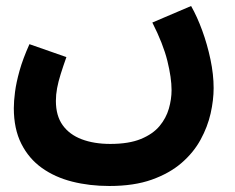

<svg xmlns="http://www.w3.org/2000/svg" viewBox="-20 -388 781 639"><path d="M26 -28Q26 -51 30 -82Q34 -113 45 -152.5Q56 -192 78 -241L201 -198Q190 -167 182 -141.5Q174 -116 170 -94.5Q166 -73 166 -52Q166 -3 188.5 28.5Q211 60 252 75.5Q293 91 347 91Q409 91 449 74.5Q489 58 511 31.5Q533 5 542 -26.5Q551 -58 551 -88Q551 -129 537 -185.5Q523 -242 487 -313L616 -368Q636 -333 653 -286.5Q670 -240 680.5 -190Q691 -140 691 -95Q691 -55 681 -10.5Q671 34 647.5 77Q624 120 584 154.5Q544 189 485 210Q426 231 344 231Q278 231 220.5 216.5Q163 202 119.5 171Q76 140 51 90.5Q26 41 26 -28Z"/></svg>

Font: Noto Sans
Style: Bold
Weight: 700
Designer: Monotype Design Team
Foundry: Monotype Imaging Inc.
Version: Version 2.000;GOOG;noto-source:20170915:90ef993387c0; ttfaut